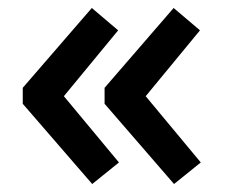

<svg xmlns="http://www.w3.org/2000/svg" viewBox="-20 -527 569 481"><path d="M37 -307V-267L211 -66L278 -120L140 -286L276 -451L210 -507ZM242 -307V-267L416 -66L483 -120L345 -286L481 -451L415 -507Z"/></svg>

Font: Spoqa Han Sans Neo Bold
Style: Bold
Weight: 700
Designer: [Spoqa Han Sans Neo] Dong-huui Kim  Younghwa Kang  Yujin Lee  [Noto Sans] Ryoko NISHIZUKA  (kana & ideographs); Paul D. 
Foundry: Spoqa (http://www.spoqa-han-sans.com)
Version: Version 1.100;hotconv 1.0.109;makeotfexe 2.5.65596